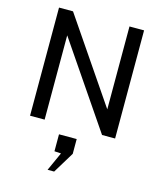

<svg xmlns="http://www.w3.org/2000/svg" viewBox="-145 -828 1045 1240"><g transform="rotate(15 377.5 -207.5)"><path d="M661.8 -723V0H574.5L190.6 -563.5V0H93.1V-723H186.6L564.2 -168.8V-723ZM349.1 183.6 304.8 181V67.6H423.1V166.4L336.8 308.1H292.8Z"/></g></svg>

Font: Public Sans VF
Style: Regular
Weight: 400
Designer: Pablo Impallari, Rodrigo Fuenzalida (Modified by Dan O. Williams and USWDS)
Version: Version 1.003